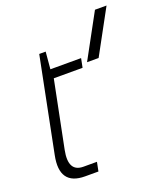

<svg xmlns="http://www.w3.org/2000/svg" viewBox="-130 -786 750 875"><g transform="rotate(-20 245.0 -349.0)"><path d="M126 -595.7H157.2L149.9 -512.7H298.8L290 -468.8H150.4L85.4 -145Q65.4 -43.9 139.6 -43.9H205.1L196.3 0H131.8Q6.8 0 34.7 -138.2ZM489.7 -698.2 374 -485.8H317.9L433.6 -698.2Z"/></g></svg>

Font: Sansation Light
Style: Light Italic
Weight: 300
Designer: Bernd Montag
Version: Version 1.301